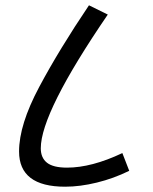

<svg xmlns="http://www.w3.org/2000/svg" viewBox="-20 -707 576 725"><path d="M52 -135Q52 -236 128 -378.5Q204 -521 316 -687L387 -652Q134 -282 134 -147Q134 -111 157.5 -92.5Q181 -74 233 -74Q326 -74 442 -129L468 -62Q409 -33 345.5 -17.5Q282 -2 226 -2Q52 -2 52 -135Z"/></svg>

Font: FiraGO Book
Style: Italic
Weight: 350
Italic angle: -8°
Designer: bBox Type GmbH
Foundry: bBox Type GmbH
Version: Version 1.001